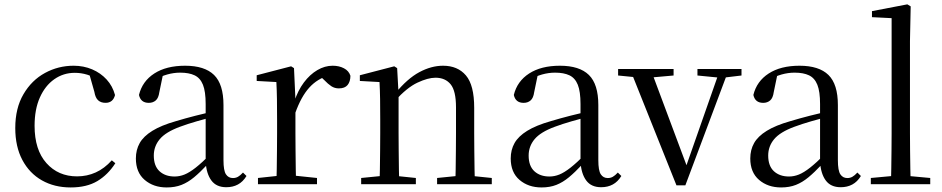

<svg xmlns="http://www.w3.org/2000/svg" viewBox="-20 -825 4220 860"><path d="M296.6 14.6Q223.8 14.6 167.8 -17.1Q111.8 -48.8 80.1 -108.5Q48.4 -168.3 48.4 -251.4Q48.4 -340.7 85.2 -403.2Q121.9 -465.8 181.5 -498.2Q241 -530.6 309.8 -530.6Q354.5 -530.6 392.7 -514.4Q430.9 -498.1 457.7 -468.8Q484.5 -439.5 495.2 -399.3Q486.3 -364.4 452.7 -364.4Q432 -364.4 419.6 -375.7Q407.1 -386.9 402.7 -413.5L377.7 -501.6L427.8 -461.9Q397.5 -482.4 370.4 -490.6Q343.3 -498.8 315 -498.8Q263.9 -498.8 222.9 -469.9Q182 -441 158.5 -388.2Q134.9 -335.4 134.9 -261.5Q134.9 -153.9 187.9 -94.5Q240.8 -35 325.2 -35Q370 -35 408.9 -52.7Q447.9 -70.3 480.8 -106.9L496.6 -93.9Q463.6 -42.3 415.9 -13.8Q368.2 14.6 296.6 14.6Z M726.7 14.6Q667.5 14.6 628.1 -19.1Q588.6 -52.8 588.6 -115.1Q588.6 -153.9 605.8 -184.3Q622.9 -214.6 662.4 -239Q701.9 -263.5 767.9 -282.3Q809.8 -294.9 855.8 -306.7Q901.8 -318.5 941.8 -327.7V-303.3Q901.8 -293.3 860.7 -281.5Q819.6 -269.7 785.6 -257Q722.3 -233.6 695.6 -201.7Q668.9 -169.7 668.9 -128.2Q668.9 -81.6 694.5 -58Q720.2 -34.4 762.1 -34.4Q784.6 -34.4 806.6 -43.3Q828.6 -52.2 856.7 -74.2Q884.7 -96.3 922.8 -134.4L931.5 -87.1H907.9Q876.7 -53.7 849.5 -31.1Q822.2 -8.4 793.1 3.1Q764 14.6 726.7 14.6ZM993.8 13.6Q949.1 13.6 926.8 -16.6Q904.5 -46.7 901.2 -99.7V-103.3V-359Q901.2 -415 889.1 -445.3Q876.9 -475.6 851.7 -487.6Q826.6 -499.6 787 -499.6Q758.3 -499.6 729.1 -491.4Q699.9 -483.2 666.7 -464.7L710.2 -491.9L693.8 -412.7Q690.2 -386 677.7 -375.2Q665.1 -364.3 646.4 -364.3Q610.2 -364.3 602.5 -399.7Q617.4 -461 671.1 -495.8Q724.8 -530.6 809.2 -530.6Q896.5 -530.6 938.8 -489.2Q981 -447.8 981 -354.6V-107.7Q981 -60.8 992.1 -44.2Q1003.1 -27.5 1023.4 -27.5Q1036 -27.5 1046 -33.2Q1056 -38.8 1068.4 -52.1L1084.1 -36.7Q1068.2 -10.7 1045.6 1.4Q1023 13.6 993.8 13.6Z M1135.5 0V-27.8L1245.6 -39.6H1286.9L1399.9 -27.8V0ZM1217.9 0Q1219.1 -24.4 1219.6 -65.3Q1220.1 -106.3 1220.6 -150.7Q1221.1 -195.1 1221.1 -228.5V-289.4Q1221.1 -341 1220.5 -380.9Q1219.9 -420.7 1217.9 -457.5L1129.8 -462.4V-487.9L1283.9 -528L1296.9 -519.8L1303.3 -379V-378V-228.5Q1303.3 -195.1 1303.8 -150.7Q1304.3 -106.3 1304.8 -65.3Q1305.3 -24.4 1306.3 0ZM1302.5 -318.6 1280.9 -371H1298.7Q1314.2 -419.5 1341.1 -455.5Q1368 -491.4 1401.4 -511Q1434.8 -530.6 1470 -530.6Q1498.9 -530.6 1520.7 -519.1Q1542.6 -507.7 1549.6 -485.6Q1549.4 -459.5 1537 -444.3Q1524.7 -429.1 1497.7 -429.1Q1479.2 -429.1 1464.3 -438.7Q1449.5 -448.4 1431.8 -466.9L1408.8 -488.8L1454.3 -487.2Q1402 -473 1365.4 -432.7Q1328.8 -392.5 1302.5 -318.6Z M1597.7 0V-27.8L1706.4 -38.6H1738.8L1842.7 -27.8V0ZM1679.9 0Q1681.1 -24.4 1681.6 -65.3Q1682.1 -106.3 1682.6 -150.7Q1683.1 -195.1 1683.1 -228.5V-289.4Q1683.1 -340.8 1682.5 -380.8Q1681.9 -420.7 1679.9 -457.5L1591.8 -462.4V-487.9L1745.9 -528L1758.9 -519.8L1765.3 -403.1V-401.7V-228.5Q1765.3 -195.1 1765.8 -150.7Q1766.3 -106.3 1766.8 -65.3Q1767.3 -24.4 1768.3 0ZM1937.8 0V-27.8L2045.3 -38.6H2078.3L2182.8 -27.8V0ZM2019.5 0Q2020.5 -24.4 2021 -64.8Q2021.5 -105.3 2022 -149.7Q2022.5 -194.1 2022.5 -228.5V-344.3Q2022.5 -418.1 1998.4 -447.5Q1974.3 -476.9 1930.6 -476.9Q1896.9 -476.9 1849.8 -454.8Q1802.6 -432.7 1748.2 -372.4L1739.7 -406H1749.8Q1804.4 -472.9 1858.1 -501.7Q1911.9 -530.6 1964.5 -530.6Q2030 -530.6 2067 -487.1Q2104 -443.5 2104 -342.4V-228.5Q2104 -194.1 2104.5 -149.7Q2105 -105.3 2105.6 -64.8Q2106.2 -24.4 2107.2 0Z M2405.7 14.6Q2346.5 14.6 2307.1 -19.1Q2267.6 -52.8 2267.6 -115.1Q2267.6 -153.9 2284.8 -184.3Q2301.9 -214.6 2341.4 -239Q2380.9 -263.5 2446.9 -282.3Q2488.8 -294.9 2534.8 -306.7Q2580.8 -318.5 2620.8 -327.7V-303.3Q2580.8 -293.3 2539.7 -281.5Q2498.6 -269.7 2464.6 -257Q2401.3 -233.6 2374.6 -201.7Q2347.9 -169.7 2347.9 -128.2Q2347.9 -81.6 2373.5 -58Q2399.2 -34.4 2441.1 -34.4Q2463.6 -34.4 2485.6 -43.3Q2507.6 -52.2 2535.7 -74.2Q2563.7 -96.3 2601.8 -134.4L2610.5 -87.1H2586.9Q2555.7 -53.7 2528.5 -31.1Q2501.2 -8.4 2472.1 3.1Q2443 14.6 2405.7 14.6ZM2672.8 13.6Q2628.1 13.6 2605.8 -16.6Q2583.5 -46.7 2580.2 -99.7V-103.3V-359Q2580.2 -415 2568.1 -445.3Q2555.9 -475.6 2530.7 -487.6Q2505.6 -499.6 2466 -499.6Q2437.3 -499.6 2408.1 -491.4Q2378.9 -483.2 2345.7 -464.7L2389.2 -491.9L2372.8 -412.7Q2369.2 -386 2356.7 -375.2Q2344.1 -364.3 2325.4 -364.3Q2289.2 -364.3 2281.5 -399.7Q2296.4 -461 2350.1 -495.8Q2403.8 -530.6 2488.2 -530.6Q2575.5 -530.6 2617.8 -489.2Q2660 -447.8 2660 -354.6V-107.7Q2660 -60.8 2671.1 -44.2Q2682.1 -27.5 2702.4 -27.5Q2715 -27.5 2725 -33.2Q2735 -38.8 2747.4 -52.1L2763.1 -36.7Q2747.2 -10.7 2724.6 1.4Q2702 13.6 2672.8 13.6Z M3010 5.2 2801.6 -516H2893.9L3063.1 -63.1H3046.4L3051.7 -75.8L3206 -516H3245.3L3049.8 5.2ZM2748.6 -486.8V-516H2997.1V-486.8L2887.8 -477.1H2847.2ZM3104 -486.8V-516H3301.3V-486.8L3220.3 -477.1H3203.1Z M3478.7 14.6Q3419.5 14.6 3380.1 -19.1Q3340.6 -52.8 3340.6 -115.1Q3340.6 -153.9 3357.8 -184.3Q3374.9 -214.6 3414.4 -239Q3453.9 -263.5 3519.9 -282.3Q3561.8 -294.9 3607.8 -306.7Q3653.8 -318.5 3693.8 -327.7V-303.3Q3653.8 -293.3 3612.7 -281.5Q3571.6 -269.7 3537.6 -257Q3474.3 -233.6 3447.6 -201.7Q3420.9 -169.7 3420.9 -128.2Q3420.9 -81.6 3446.5 -58Q3472.2 -34.4 3514.1 -34.4Q3536.6 -34.4 3558.6 -43.3Q3580.6 -52.2 3608.7 -74.2Q3636.7 -96.3 3674.8 -134.4L3683.5 -87.1H3659.9Q3628.7 -53.7 3601.5 -31.1Q3574.2 -8.4 3545.1 3.1Q3516 14.6 3478.7 14.6ZM3745.8 13.6Q3701.1 13.6 3678.8 -16.6Q3656.5 -46.7 3653.2 -99.7V-103.3V-359Q3653.2 -415 3641.1 -445.3Q3628.9 -475.6 3603.7 -487.6Q3578.6 -499.6 3539 -499.6Q3510.3 -499.6 3481.1 -491.4Q3451.9 -483.2 3418.7 -464.7L3462.2 -491.9L3445.8 -412.7Q3442.2 -386 3429.7 -375.2Q3417.1 -364.3 3398.4 -364.3Q3362.2 -364.3 3354.5 -399.7Q3369.4 -461 3423.1 -495.8Q3476.8 -530.6 3561.2 -530.6Q3648.5 -530.6 3690.8 -489.2Q3733 -447.8 3733 -354.6V-107.7Q3733 -60.8 3744.1 -44.2Q3755.1 -27.5 3775.4 -27.5Q3788 -27.5 3798 -33.2Q3808 -38.8 3820.4 -52.1L3836.1 -36.7Q3820.2 -10.7 3797.6 1.4Q3775 13.6 3745.8 13.6Z M3880.6 0V-27.8L3997.5 -38.6H4029.1L4146.7 -27.8V0ZM3970.7 0Q3971.7 -31.5 3972.2 -70.8Q3972.7 -110.1 3973.2 -151.5Q3973.7 -192.9 3973.7 -228.5V-743.7L3885.7 -748.1V-775.1L4044.1 -805.5L4059.1 -796.5L4055.9 -641V-228.5Q4055.9 -192.9 4056.4 -151.5Q4056.9 -110.1 4057.5 -70.8Q4058.1 -31.5 4059.1 0Z"/></svg>

Font: Noto Serif SC
Style: Regular
Weight: 200
Designer: Ryoko NISHIZUKA 西塚涼子 (kana & ideographs); Frank Grießhammer (Latin, Greek & Cyrillic); Wenlong ZHANG 张文龙 (bopomofo); San
Foundry: Adobe
Version: Version 2.001;hotconv 1.1.0;makeotfexe 2.6.0